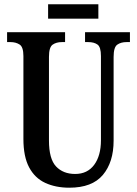

<svg xmlns="http://www.w3.org/2000/svg" viewBox="-20 -864 638 894"><path d="M303 10Q239 10 190.5 -12.5Q142 -35 115.5 -85Q89 -135 89 -217V-603Q89 -645 71.5 -656.5Q54 -668 29 -668H13V-714H283V-668H268Q242 -668 225 -656Q208 -644 208 -599V-210Q208 -124 241 -89Q274 -54 330 -54Q387 -54 418.5 -96.5Q450 -139 450 -211V-603Q450 -645 434 -656.5Q418 -668 391 -668H376V-714H585V-668H569Q543 -668 526 -656Q509 -644 509 -599V-209Q509 -109 459 -49.5Q409 10 303 10ZM204 -777V-844H438V-777Z"/></svg>

Font: Noto Serif ExtraCondensed SemiBold
Style: Regular
Weight: 600
Width: 2
Designer: Monotype Design Team
Foundry: Monotype Imaging Inc.
Version: Version 2.015; ttfautohint (v1.8.4.7-5d5b)